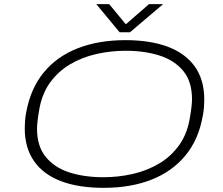

<svg xmlns="http://www.w3.org/2000/svg" viewBox="-20 -891 1071 923"><path d="M478 12Q358 12 273.5 -20Q189 -52 144 -116Q99 -180 99 -274Q99 -292 100.5 -311.5Q102 -331 106 -351Q127 -466 190.5 -543Q254 -620 354 -659Q454 -698 583 -698Q703 -698 787.5 -666Q872 -634 917 -570.5Q962 -507 962 -412Q962 -394 960.5 -374.5Q959 -355 955 -335Q935 -220 871 -143Q807 -66 707.5 -27Q608 12 478 12ZM477 -39Q548 -39 617 -54.5Q686 -70 744.5 -104.5Q803 -139 842.5 -195Q882 -251 894 -332Q897 -348 898.5 -360.5Q900 -373 901 -382Q902 -391 902.5 -399Q903 -407 903 -414Q903 -499 861 -550Q819 -601 747 -624Q675 -647 584 -647Q513 -647 444 -631.5Q375 -616 316.5 -581.5Q258 -547 218.5 -491Q179 -435 167 -354Q164 -338 162.5 -325.5Q161 -313 160 -304Q159 -295 158.5 -287Q158 -279 158 -272Q158 -188 200 -136.5Q242 -85 314 -62Q386 -39 477 -39ZM764 -871 605 -736H555L443 -871H505L595 -762H571L696 -871Z"/></svg>

Font: Archivo Expanded Thin
Style: Italic
Weight: 250
Width: 7
Italic angle: -10°
Designer: Hector Gatti
Foundry: Omnibus-Type
Version: Version 2.001